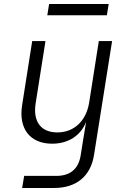

<svg xmlns="http://www.w3.org/2000/svg" viewBox="-20 -754 640 954"><path d="M215 -678H511L520 -734H224ZM90 180H249C359 180 430 122 447 17L537 -550H471L423 -244C408 -152 347 -96 265 -96C184 -96 143 -149 157 -240L206 -550H140L90 -232C71 -114 130 -40 239 -40C320 -40 382 -81 408 -149L392 -52L381 17C370 86 329 120 259 120H100Z"/></svg>

Font: JetBrains Mono ExtraLight
Style: Italic
Weight: 240
Italic angle: -9°
Monospace: yes
Designer: Philipp Nurullin, Konstantin Bulenkov
Foundry: JetBrains
Version: Version 2.305